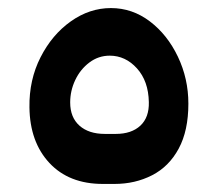

<svg xmlns="http://www.w3.org/2000/svg" viewBox="-20 -455 541 476"><path d="M235 1Q151 1 102.5 -51Q54 -103 53 -189Q52 -257 80.5 -313Q109 -369 155.5 -402Q202 -435 255 -435Q308 -435 351.5 -402Q395 -369 421 -314.5Q447 -260 447 -198Q447 -131 423 -86.5Q399 -42 357 -20.5Q315 1 264 1ZM240 -123H267Q306 -123 328 -143.5Q350 -164 349 -202Q348 -254 319.5 -285.5Q291 -317 252 -317Q224 -317 201.5 -300Q179 -283 166.5 -256.5Q154 -230 154 -201Q154 -164 177 -143.5Q200 -123 240 -123Z"/></svg>

Font: Rubik Medium
Style: Regular
Weight: 500
Designer: Hubert and Fischer
Foundry: Hubert and Fischer
Version: Version 2.300; ttfautohint (v1.8.4.7-5d5b);gftools[0.9.30]